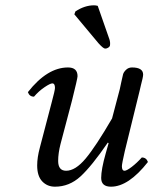

<svg xmlns="http://www.w3.org/2000/svg" viewBox="-20 -693 577 723"><path d="M506 -352 450 -124Q439 -76 439 -67Q439 -50 449 -50Q457 -50 476 -64.5Q495 -79 514 -100Q531 -100 537 -83Q464 10 398 10Q361 10 361 -23Q361 -55 378 -115L389 -154L386 -156Q325 -67 283 -28.5Q241 10 187 10Q158 10 139 -10Q120 -30 120 -70Q120 -100 130 -137L174 -305Q187 -353 187 -362Q187 -379 177 -379Q169 -379 147.5 -364.5Q126 -350 108 -329Q91 -329 85 -346Q158 -439 236 -439Q272 -439 272 -406Q272 -398 251 -314L208 -151Q199 -116 199 -87Q199 -50 229 -50Q264 -50 302.5 -96Q341 -142 402 -247L431 -357Q433 -365 437 -385Q441 -405 443.5 -413.5Q446 -422 455 -430.5Q464 -439 477 -439Q519 -439 519 -412Q519 -407 516.5 -396Q514 -385 510.5 -371.5Q507 -358 506 -352ZM348 -671 392 -545Q396 -533 394 -521Q393 -517 387.5 -513.5Q382 -510 376 -510Q369 -510 351 -530L260 -639L264 -650Q299 -673 334 -673Q340 -673 348 -671Z"/></svg>

Font: Linux Libertine O
Style: Italic
Weight: 400
Italic angle: -12°
Designer: Philipp H. Poll
Foundry: Philipp H. Poll
Version: Version 5.1.6